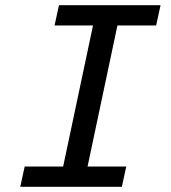

<svg xmlns="http://www.w3.org/2000/svg" viewBox="-20 -719 658 739"><path d="M58 0 75 -78H223L338 -621H190L207 -699H598L581 -621H432L317 -78H466L449 0Z"/></svg>

Font: Fragment Mono
Style: Italic
Weight: 400
Italic angle: -12°
Designer: Wei Huang based on Nimbus Sans by URW Studio, based on Helvetica by Max Miedinger.
Foundry: Wei Huang
Version: Version 1.011; ttfautohint (v1.8.4.7-5d5b)